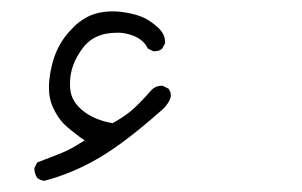

<svg xmlns="http://www.w3.org/2000/svg" viewBox="-20 -137 540 343"><path d="M284.7 37.6Q285.2 35.2 285.2 33.2Q285.2 26.9 281.2 21.5L270.5 16.1Q270 16.1 269.5 16.1Q258.8 16.1 251.5 22.9Q226.6 51.3 212.4 62.5Q198.2 73.7 181.2 83Q151.4 78.1 130.9 63Q109.4 46.9 106 25.9Q105 19 105 12.2Q105 -21.5 128.4 -51.8Q143.1 -71.3 168.9 -76.7Q179.2 -78.6 190.9 -78.6Q202.6 -78.6 215.3 -74.2Q236.3 -66.9 244.1 -50.3L253.9 -45.4Q254.4 -45.4 255.6 -45.4Q256.8 -45.4 259 -45.7Q261.2 -45.9 263.2 -46.4Q266.6 -47.4 269.5 -49.8L274.9 -59.6Q274.9 -60.5 274.9 -62Q274.9 -75.7 263.2 -86.9Q248 -101.1 233.4 -106.9Q218.8 -112.8 197.3 -115.7Q189.5 -116.7 182.1 -116.7Q154.8 -116.7 135.3 -106.4Q125.5 -101.1 115.7 -92.8L108.9 -85.9Q93.8 -71.3 83.5 -50.8Q71.8 -26.4 68.4 3.9Q67.4 11.7 67.4 18.6Q67.4 38.6 73.7 52.7Q82.5 72.8 94.2 84.5Q107.4 96.7 122.1 107.4L131.3 113.8Q115.7 123.5 109.4 127Q96.2 134.3 80.3 140.1Q64.5 146 46.4 153.3L41.5 163.1Q41.5 163.6 41.5 166Q41.5 168.5 42.7 172.6Q43.9 176.8 46.4 180.7Q51.8 185.1 59.1 186Q108.4 173.3 156.5 145.3Q204.6 117.2 272.9 56.2Q281.2 47.4 284.7 37.6Z"/></svg>

Font: Bakudai
Style: ExtraLight
Weight: 200
Version: Version 1.48